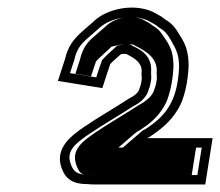

<svg xmlns="http://www.w3.org/2000/svg" viewBox="-20 -744 585 510"><path d="M251.8 -510C258.9 -531.2 265.4 -553.2 272.9 -574C280.9 -582.8 293.7 -592.9 301 -600C303.8 -600.7 306.2 -601 308.2 -601H314.2C315.4 -600.3 316.4 -600 317 -600C335.2 -590.1 360.5 -578 355.8 -548C356.4 -543.3 356.6 -538.7 356.6 -534L354.9 -523.5C354.2 -519.2 352.8 -514.7 350.8 -510C348.6 -496.4 332.7 -487.4 322.3 -482C282.8 -456.2 243.6 -434.2 205.1 -408C171.3 -385 124.7 -351.5 143.3 -298.5C153.7 -268.8 173.1 -255 211.4 -255C218.6 -254.3 225.9 -254 233.2 -254H525.2L544.7 -377H370.7C371.5 -377.7 372.9 -378.3 375 -379C405.3 -398.4 432.8 -420.5 451.6 -452C470.6 -480.9 479.1 -528.5 481 -568C481.1 -604.7 473.8 -626.2 457.1 -651C445.8 -671.1 436 -682.1 417.8 -693C412.5 -697.7 406.5 -701.7 399.7 -705L384.9 -713C333 -735.9 261.5 -720.6 226.5 -685L208 -669C183.4 -647.8 166.4 -631.4 155.9 -599L153.3 -589L133.8 -529ZM216.5 -280H215.3C184.4 -280 175.1 -287.6 167.4 -309.8C155.5 -343.8 180.9 -363.5 217.1 -388.1C253.7 -413 292.9 -435.2 332.6 -461C343.2 -466.6 368 -479.4 375 -506.1C377.3 -511.9 379 -517.6 379.9 -523.5L381.9 -535.8C381.9 -540.7 381.6 -548 381.3 -551.6C385.8 -602 343.8 -615.8 326.9 -625H325.9L324.1 -626H312.1C304.3 -626 297.6 -624 290.9 -622.4C280.7 -612.4 265.6 -600.3 251.2 -584.5C245.8 -569.7 240.2 -552.7 235.7 -538.5L165.9 -549.8L177.6 -585.7L180.1 -595.7C188.6 -621 198.8 -630.6 222.8 -651.3L242.3 -668.2C267.2 -693.4 326.3 -709 371 -690.2L385.3 -682.4C392.2 -679.1 396 -676.2 400.7 -672C417.2 -662.2 423.7 -655.6 434.5 -636.4C448.4 -611.8 455.7 -598.8 455.7 -564.7C451.2 -475 421.2 -436.9 366.7 -401.3C360.1 -398.2 360.5 -398.7 355.8 -394.7L306.4 -352H515.8L504.2 -279H237.2C230.2 -279 223.2 -279.4 216.5 -280ZM237.2 -279H489.2L500.8 -352H294.6L338.9 -390.2C342.1 -393.1 348 -396.3 351.9 -398.3C378 -415.5 398.4 -432.4 414.3 -459C429.8 -482.5 438.9 -527.4 440.8 -565.9C440.8 -599.9 434.9 -617.1 419.8 -639.5C407.3 -658 403.2 -665.4 388.5 -674.2C382.7 -677.6 378.3 -682.2 372.2 -685.1L358.3 -692.7C326.7 -705.8 283.2 -696.9 259.3 -672.6L239.8 -655.7C215.9 -635.1 204.8 -625.2 195.4 -596.9L192.8 -586.9L180.2 -548L221.7 -541.3C225.7 -553.8 230.5 -568.2 235.1 -581.1C245.7 -592.6 262.1 -606.4 267.8 -612L276 -619.9L289.8 -623.2C295.9 -624.7 303.1 -626 312.1 -626H332.2L334 -625H335L345.1 -619.5C361.8 -610.5 400.5 -591.9 396.1 -550.2C396.5 -546.6 396.8 -539.9 396.8 -535.1L394.9 -523.5C394 -518 392.9 -514 390.3 -507.6C385.2 -486 360.4 -471 348.4 -464.6C309.8 -439.5 269.4 -416.6 233.5 -392.1C200.4 -369.6 168.3 -346.9 182.6 -306.1C191.5 -280.6 199 -280 215.3 -280H218.2C224.3 -279.4 230.9 -279 237.2 -279Z"/></svg>

Font: Tape
Style: Regular
Weight: 500
Foundry: Cannot Into Space Fonts
Version: Version 0.97